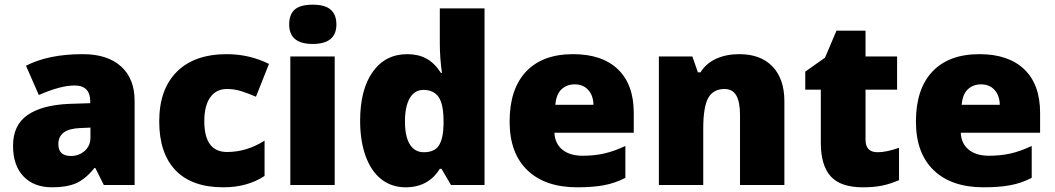

<svg xmlns="http://www.w3.org/2000/svg" viewBox="-20 -796 4537 826"><path d="M426.8 0 390.1 -73.2H386.2Q347.7 -25.4 307.6 -7.8Q267.6 9.8 204.1 9.8Q126 9.8 81.1 -37.1Q36.1 -84 36.1 -168.9Q36.1 -257.3 97.7 -300.5Q159.2 -343.8 275.9 -349.1L368.2 -352.1V-359.9Q368.2 -428.2 300.8 -428.2Q240.2 -428.2 147 -387.2L91.8 -513.2Q188.5 -563 335.9 -563Q442.4 -563 500.7 -510.3Q559.1 -457.5 559.1 -362.8V0ZM285.2 -125Q319.8 -125 344.5 -147Q369.1 -168.9 369.1 -204.1V-247.1L325.2 -245.1Q231 -241.7 231 -175.8Q231 -125 285.2 -125Z M940.9 9.8Q805.2 9.8 735.1 -63.5Q665 -136.7 665 -273.9Q665 -411.6 740.7 -487.3Q816.4 -563 956.1 -563Q1052.2 -563 1137.2 -521L1081.1 -379.9Q1046.4 -395 1017.1 -404.1Q987.8 -413.1 956.1 -413.1Q909.7 -413.1 884.3 -377Q858.9 -340.8 858.9 -274.9Q858.9 -142.1 957 -142.1Q1041 -142.1 1118.2 -190.9V-39.1Q1044.4 9.8 940.9 9.8Z M1419.9 0H1229V-553.2H1419.9ZM1224.1 -690.9Q1224.1 -733.9 1248 -754.9Q1272 -775.9 1325.2 -775.9Q1378.4 -775.9 1402.8 -754.4Q1427.2 -732.9 1427.2 -690.9Q1427.2 -606.9 1325.2 -606.9Q1224.1 -606.9 1224.1 -690.9Z M1725.1 9.8Q1666 9.8 1621.8 -23.9Q1577.6 -57.6 1553.5 -123Q1529.3 -188.5 1529.3 -275.9Q1529.3 -410.6 1583.5 -486.8Q1637.7 -563 1732.4 -563Q1778.8 -563 1813.7 -544.4Q1848.6 -525.9 1877.4 -481.9H1881.3Q1872.1 -546.9 1872.1 -611.8V-759.8H2064.5V0H1920.4L1879.4 -69.8H1872.1Q1822.8 9.8 1725.1 9.8ZM1803.2 -141.1Q1849.1 -141.1 1867.9 -169.9Q1886.7 -198.7 1888.2 -258.8V-273.9Q1888.2 -347.2 1867.2 -378.2Q1846.2 -409.2 1801.3 -409.2Q1763.7 -409.2 1742.9 -373.8Q1722.2 -338.4 1722.2 -272.9Q1722.2 -208.5 1743.2 -174.8Q1764.2 -141.1 1803.2 -141.1Z M2463.4 9.8Q2325.2 9.8 2248.8 -63.7Q2172.4 -137.2 2172.4 -272.9Q2172.4 -413.1 2243.2 -488Q2314 -563 2445.3 -563Q2570.3 -563 2638.4 -497.8Q2706.5 -432.6 2706.5 -310.1V-225.1H2365.2Q2367.2 -178.7 2399.2 -152.3Q2431.2 -126 2486.3 -126Q2536.6 -126 2578.9 -135.5Q2621.1 -145 2670.4 -168V-30.8Q2625.5 -7.8 2577.6 1Q2529.8 9.8 2463.4 9.8ZM2452.1 -433.1Q2418.5 -433.1 2395.8 -411.9Q2373 -390.6 2369.1 -345.2H2533.2Q2532.2 -385.3 2510.5 -409.2Q2488.8 -433.1 2452.1 -433.1Z M3163.6 0V-301.8Q3163.6 -356.9 3147.7 -385Q3131.8 -413.1 3096.7 -413.1Q3048.3 -413.1 3026.9 -374.5Q3005.4 -335.9 3005.4 -242.2V0H2814.5V-553.2H2958.5L2982.4 -484.9H2993.7Q3018.1 -523.9 3061.3 -543.5Q3104.5 -563 3160.6 -563Q3252.4 -563 3303.5 -509.8Q3354.5 -456.5 3354.5 -359.9V0Z M3755.4 -141.1Q3793.9 -141.1 3847.7 -160.2V-21Q3809.1 -4.4 3774.2 2.7Q3739.3 9.8 3692.4 9.8Q3596.2 9.8 3553.7 -37.4Q3511.2 -84.5 3511.2 -182.1V-410.2H3444.3V-487.8L3529.3 -547.9L3578.6 -664.1H3703.6V-553.2H3839.4V-410.2H3703.6V-194.8Q3703.6 -141.1 3755.4 -141.1Z M4211.4 9.8Q4073.2 9.8 3996.8 -63.7Q3920.4 -137.2 3920.4 -272.9Q3920.4 -413.1 3991.2 -488Q4062 -563 4193.4 -563Q4318.4 -563 4386.5 -497.8Q4454.6 -432.6 4454.6 -310.1V-225.1H4113.3Q4115.2 -178.7 4147.2 -152.3Q4179.2 -126 4234.4 -126Q4284.7 -126 4326.9 -135.5Q4369.1 -145 4418.5 -168V-30.8Q4373.5 -7.8 4325.7 1Q4277.8 9.8 4211.4 9.8ZM4200.2 -433.1Q4166.5 -433.1 4143.8 -411.9Q4121.1 -390.6 4117.2 -345.2H4281.2Q4280.3 -385.3 4258.5 -409.2Q4236.8 -433.1 4200.2 -433.1Z"/></svg>

Font: Sahel Black FD
Style: Black-FD
Weight: 900
Foundry: Saber Rastikerdar (saber.rastikerdar@gmail.com)
Version: Version 3.3.1